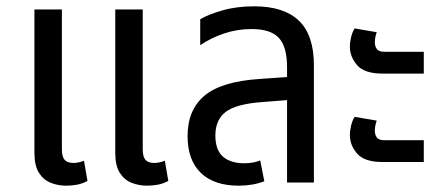

<svg xmlns="http://www.w3.org/2000/svg" viewBox="-20 -578 1401 608"><path d="M190 10Q164 10 141 1Q118 -8 103.5 -30.5Q89 -53 89 -94V-548H176V-105Q176 -82 184.5 -72Q193 -62 213 -62Q228 -62 246 -69L257 -5Q240 4 223 7Q206 10 190 10ZM446 10Q420 10 397 1Q374 -8 359.5 -30.5Q345 -53 345 -94V-548H432V-105Q432 -82 440.5 -72Q449 -62 469 -62Q484 -62 502 -69L513 -5Q496 4 479 7Q462 10 446 10Z M736 10Q658 10 616 -30.5Q574 -71 574 -147Q574 -230 627.5 -275Q681 -320 802 -328L889 -334V-365Q889 -430 863 -458Q837 -486 777 -486Q732 -486 691 -472.5Q650 -459 614 -435V-517Q639 -532 684 -545Q729 -558 785 -558Q879 -558 926.5 -512.5Q974 -467 974 -371V0H889V-261L813 -255Q727 -249 694.5 -223.5Q662 -198 662 -149Q662 -103 686 -82Q710 -61 754 -61Q782 -61 804 -70L817 -4Q799 3 778.5 6.5Q758 10 736 10Z M1191 -345Q1134 -345 1111 -371.5Q1088 -398 1088 -430Q1088 -445 1092 -461Q1096 -477 1103 -488L1173 -476Q1171 -471 1169 -462Q1167 -453 1167 -444Q1167 -431 1173.5 -422.5Q1180 -414 1197 -414H1322V-345ZM1191 -65Q1134 -65 1111 -91.5Q1088 -118 1088 -150Q1088 -165 1092 -181Q1096 -197 1103 -208L1173 -196Q1171 -191 1169 -182Q1167 -173 1167 -164Q1167 -151 1173.5 -142.5Q1180 -134 1197 -134H1322V-65Z"/></svg>

Font: Noto Sans Thai SemCond
Style: Regular
Weight: 400
Width: 4
Designer: Monotype Design Team
Foundry: Monotype Imaging Inc.
Version: Version 2.002; ttfautohint (v1.8.4.7-5d5b)